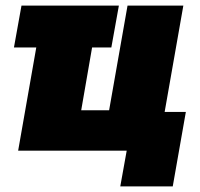

<svg xmlns="http://www.w3.org/2000/svg" viewBox="-20 -540 716 688"><path d="M30 -370H110L45 0H434L411 128H599L646 -139H570L637 -520H437L371 -145H271L310 -370H379L406 -520H57Z"/></svg>

Font: Fixel Text 20240404 Black
Style: Italic
Weight: 900
Width: 4
Italic angle: -10°
Designer: AlfaBravo + MacPaw
Foundry: Kyrylo Tkachov, Marchela Mozhyna, Serhii Makarenko, Maria Weinstein, Zakhar Kryvoshyya
Version: Version 1.211;Glyphs 3.2 (3225)